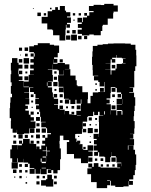

<svg xmlns="http://www.w3.org/2000/svg" viewBox="-20 -945 780 991"><path d="M72 -75H40V-107H72V-128H69V-108H43V-128H33V-174H41V-196H71V-174H72V-195H93V-203H78V-219H94V-204H99V-228H133V-204H138V-219H154V-203H139V-202H167V-175H168V-189H184V-175H193V-194H213V-203H198V-219H213V-234H199V-248H213V-234H225V-252H243V-258H223V-283H218V-288H193V-314H216V-316H191V-342H187V-368H183V-381H166V-401H181V-407H162V-435H181V-438H163V-460H155V-470H135V-492H152V-494H130V-467H105V-465H130V-437H111V-436H131V-406H111V-399H124V-383H111V-374H129V-353H138V-340H155V-322H138V-318H163V-284H135V-283H158V-259H134V-282H131V-256H104V-253H68V-275H67V-260H45V-281H36V-321H37V-335H30V-387H32V-415H34V-443H42V-461H36V-501H40V-520H35V-562H38V-581H36V-621H42V-645H70V-621H76V-581H74V-562H77V-551H96V-531H77V-527H102V-495H129V-523V-498H103V-524H128V-559H155V-560H135V-582H154V-591H136V-611H154V-622H137V-640H154V-653H138V-669H154V-653H159V-670H155V-676H131V-706H155V-712H175V-722H237V-714H259V-710H285V-672H278V-649H259V-641H276V-621H256V-638H255V-616H277V-620H315V-613H338V-589H315V-588H343V-558V-555H370V-531H376V-505H380V-500H405V-469H434V-433H432V-412H447V-450H459V-468H487V-470H520V-495V-522H518V-499H494V-522H487V-554H459V-583H458V-610H455V-652H457V-680H459V-708H483V-714H510V-717H537V-720H566V-721H626V-720H655V-714H679V-688H683V-659H684V-603H678V-579H673V-554V-528V-494H649V-492H667V-470H647V-467H672V-443H678V-399H675V-372H672V-345H670V-320H675V-282H673V-254H651V-253H668V-229H650V-227H672V-195H643V-194H669V-172H677V-148H683V-94H680V-67H676V-41H668V-19H647V-11H666V9H646V-10H644V17H617V20H575V13H552V-12H548V11H533V26H479V-5H450V-46H431V-76H453V-81H436V-101H456V-84H464V-103H488V-84H499V-80H517H547H585V-102H606V-106H581V-133H578V-139H554V-160H553V-134H549V-108H523V-134H519V-137H492V-159H486V-141H466V-161H484V-168H463V-194H479V-200H465V-222H479V-228H463V-254H489V-238H490V-257H491V-286H507H491V-315H490V-347H513V-349H494V-368H486V-351H466V-368H461V-346H435V-342H430V-317H407V-280H425V-262H407V-280H403V-254H374V-253H349H368V-230H375V-212H378V-219H394V-203H387V-201H406V-175H410V-171H432V-195H460V-167H436V-163H458V-139H436V-132H457V-110H435V-131H434V-103H398V-127H362V-150H325V-212H337V-222H307V-245H289V-218H287V-203H288V-179H294V-123H290V-115V-67H277V-50H255V-67H245V-52H227V-70H242V-72H221V-46H191V-72H189V-48H163V-72H159V-48H133V-74H157V-78H133V-100H125V-106H101V-125H100V-107H72ZM125 -682H107V-700H125ZM94 -683H78V-699H94ZM123 -654H109V-668H123ZM88 -659H84V-663H88ZM550 -587H523V-586H551V-560H575H555V-582H576V-591H582V-615H609V-618H628V-620H615V-642H628V-644H609V-647H582V-661H580V-647H559V-640H575V-622H557V-638H551V-616H525V-615H550ZM130 -617H102V-645H130ZM95 -622H77V-640H95ZM304 -623H288V-639H304ZM305 -382H288V-379H314V-355H315V-372H337V-355H349V-368H363V-354H350V-352H374V-373H397V-380H398V-409H400V-432H377H397V-410H375V-430H369V-408H343V-430H337V-410H315V-432H335V-435H310V-464H309V-492H308V-469H284V-493H307V-497H282V-525H307H280V-557H309V-558V-582H308V-559H284V-582H277V-586H251V-612H250V-587H227V-585H250V-558H253V-524H227V-522H247V-500H227V-494H249V-468H227H253V-443H257V-460H275V-442H258V-435H280V-407H259V-404H279V-383H287V-400H305ZM126 -591H106V-611H126ZM96 -591H76V-611H96ZM575 -592H557V-610H575ZM95 -562H77V-580H95ZM272 -565H260V-577H272ZM121 -566H111V-576H121ZM487 -530H465V-552H487ZM126 -531H106V-551H126ZM274 -533H258V-549H274ZM277 -500H255V-522H277ZM225 -502V-520H222V-502ZM480 -507H472V-515H480ZM546 -411H530V-407H552V-376H581V-350H585V-372H607V-353H612V-374H609V-377H582V-405H609V-407H582V-435H609V-460H605V-442H587V-460H605V-468H583V-491H576V-471H556V-491H576V-495H552V-465H525H550V-437H530V-431H546ZM102 -470V-495V-470ZM516 -471H496V-491H516ZM271 -476H261V-486H271ZM480 -477H472V-485H480ZM304 -443H288V-459H304ZM573 -444H559V-458H573ZM153 -444H139V-458H153ZM611 -408V-434H610V-408ZM303 -414H289V-428H303ZM151 -416H141V-426H151ZM568 -419H564V-423H568ZM576 -381H556V-401H576ZM396 -381H376V-401H396ZM363 -384H349V-398H363ZM331 -386H321V-396H331ZM149 -388H143V-394H149ZM551 -354V-375H550V-354ZM640 -353V-372V-353ZM522 -354V-371H518V-354ZM154 -353H138V-369H154ZM181 -356H171V-366H181ZM377 -347H397V-349H377ZM402 -322V-342V-322ZM186 -321H166V-341H186ZM454 -323H438V-339H454ZM481 -326H471V-336H481ZM424 -293H408V-309H424ZM184 -293H168V-309H184ZM450 -297H442V-305H450ZM479 -298H473V-304H479ZM459 -258H433V-284H459ZM217 -260H195V-282H217ZM186 -261H166V-281H186ZM485 -262H467V-280H485ZM97 -230H75V-252H97ZM186 -231H166V-251H186ZM124 -233H108V-249H124ZM62 -235H50V-247H62ZM152 -235H140V-247H152ZM389 -238H383V-244H389ZM448 -239H444V-243H448ZM64 -203H48V-219H64ZM183 -204H169V-218H183ZM450 -207H442V-215H450ZM643 -172V-194H640V-172ZM219 -168H200V-165H220V-139H223V-164H238V-167H222V-188H219ZM422 -175H410V-187H422ZM217 -132V-110H218V-137H200V-132ZM577 -110H555V-132H577ZM513 -114H499V-128H513ZM482 -115H470V-127H482ZM195 -110V-127H190V-110ZM195 -103H217V-110H195ZM608 -87V-101H607V-87ZM124 -83H108V-99H124ZM93 -84H79V-98H93ZM572 -85H560V-97H572ZM512 -85H500V-97H512ZM542 -85H530V-97H542ZM585 -77H600V-80H585ZM195 -76H217V-79H195ZM65 -52H47V-70H65ZM93 -54H79V-68H93ZM122 -55H110V-67H122ZM255 18H217V13H192V-15H217V-20H224V-43H248V-20H255ZM183 -24H169V-38H183ZM273 -24H259V-38H273ZM92 -25H80V-37H92ZM212 -25H200V-37H212ZM59 -28H53V-34H59ZM118 -29H114V-33H118ZM533 -13H547V-16H533ZM184 7H168V-9H184ZM273 6H259V-8H273ZM120 3H112V-5H120ZM403 -770H381V-792H402V-829H380V-853H404V-831H408V-855H429V-864H415V-878H429V-864H441V-882H463V-888H439V-914H463V-920H501V-919H518V-925H566V-917H588V-885H566V-877H564V-849H536V-817H511V-812H508V-785H500V-763H464V-767H441V-762H403V-791ZM317 -736H287V-763H254V-789H250V-793H224V-824H195V-858H226V-887H249V-894H265V-908H279V-894H289V-914H315V-890H321V-865V-882H343V-860H326V-855H346V-827H326V-820H341V-802H323V-817H320V-793H318V-765H317ZM246 -897H238V-905H246ZM154 -899H150V-903H154ZM463 -870V-882V-870ZM191 -862H173V-880H191ZM218 -865H206V-877H218ZM368 -865H356V-877H368ZM398 -865H386V-877H398ZM365 -838H359V-844H365ZM402 -801H382V-821H402ZM371 -772H353V-790H371ZM339 -774H325V-788H339ZM377 -736H347V-766H377ZM343 -740H321V-762H343ZM401 -742H383V-760H401ZM430 -743H414V-759H430Z"/></svg>

Font: Rubik Storm
Style: Regular
Weight: 400
Designer: Hubert and Fischer, NaN
Foundry: Hubert and Fischer, NaN
Version: Version 2.201